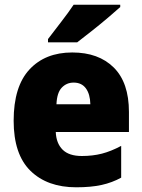

<svg xmlns="http://www.w3.org/2000/svg" viewBox="-20 -786 604 816"><path d="M287 -563Q399 -563 463.5 -499Q528 -435 528 -310V-225H217Q219 -177 246 -150Q273 -123 328 -123Q374 -123 413 -133Q452 -143 495 -166V-31Q457 -10 412 0Q367 10 304 10Q181 10 109.5 -60Q38 -130 38 -273Q38 -418 105 -490.5Q172 -563 287 -563ZM293 -435Q263 -435 242.5 -413.5Q222 -392 220 -343H364Q363 -386 345 -410.5Q327 -435 293 -435ZM491 -756Q471 -738 438 -710Q405 -682 369.5 -654Q334 -626 308 -606H184V-620Q209 -653 240 -693Q271 -733 293 -766H491Z"/></svg>

Font: Noto Sans Hebrew SemiCondensed Black
Style: Regular
Weight: 900
Width: 4
Designer: Ben Nathan
Foundry: Google LLC
Version: Version 3.001; ttfautohint (v1.8.4.7-5d5b)